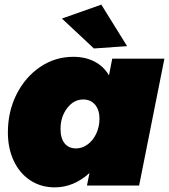

<svg xmlns="http://www.w3.org/2000/svg" viewBox="-20 -800 730 828"><path d="M417 -780 528 -601 385 -591 247 -720ZM14 -229Q14 -319 51.5 -393.5Q89 -468 153.5 -511.5Q218 -555 296 -555Q348 -555 387.5 -534.5Q427 -514 450 -475L464 -547H689L580 0H355L366 -54Q298 8 216 8Q157 8 111 -22Q65 -52 39.5 -106Q14 -160 14 -229ZM409 -288Q409 -326 390 -348.5Q371 -371 339 -371Q298 -371 269.5 -333.5Q241 -296 241 -244Q241 -204 258.5 -182Q276 -160 308 -160Q335 -160 358.5 -177.5Q382 -195 395.5 -224.5Q409 -254 409 -288Z"/></svg>

Font: TypoPRO Montserrat
Style: Italic
Weight: 900
Italic angle: -11.3°
Designer: Julieta Ulanovsky
Foundry: Julieta Ulanovsky
Version: Version 6.001